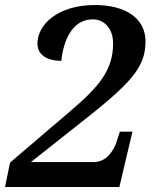

<svg xmlns="http://www.w3.org/2000/svg" viewBox="-27 -744 618 764"><path d="M-7 0H448L500 -220H450L434 -171C422 -143 397 -99 345 -99H96L283 -247C491 -410 552 -473 552 -579C552 -671 473 -724 351 -724C200 -724 122 -644 122 -571C122 -527 158 -502 217 -502C225 -580 259 -667 342 -667C388 -667 423 -630 423 -572C423 -465 369 -400 246 -296L13 -97Z"/></svg>

Font: Noto Serif Semi
Style: Italic
Weight: 600
Italic angle: -12°
Designer: Monotype Design Team
Foundry: Monotype Imaging Inc.
Version: Version 1.901